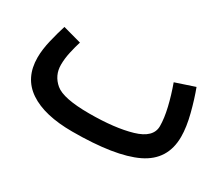

<svg xmlns="http://www.w3.org/2000/svg" viewBox="-85 -634 996 859"><g transform="rotate(30 413.5 -204.5)"><path d="M340 21Q562 21 668.5 -30.5Q775 -82 775 -202Q775 -252 758.5 -316Q742 -380 723 -430L624 -397Q644 -342 656.5 -289Q669 -236 669 -196Q669 -137 583.5 -112Q498 -87 366 -87ZM341 21 386 -10 366 -87Q232 -87 190 -122.5Q148 -158 148 -213Q148 -245 156 -280.5Q164 -316 172 -341L77 -367Q65 -330 53 -280Q41 -230 41 -189Q41 -84 119 -31.5Q197 21 341 21Z"/></g></svg>

Font: Noto Sans Arabic UI ExtraCondensed Semi
Style: Regular
Weight: 600
Width: 3
Designer: Nadine Chahine - Monotype Design Team
Foundry: Monotype Imaging Inc.
Version: Version 1.900